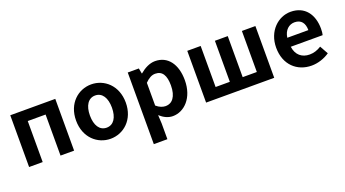

<svg xmlns="http://www.w3.org/2000/svg" viewBox="-58 -1156 3508 1952"><g transform="rotate(-20 1695.5 -179.5)"><path d="M79 0H226V-444H419V0H566V-560H79Z M958 14C1098 14 1227 -94 1227 -280C1227 -466 1098 -574 958 -574C818 -574 689 -466 689 -280C689 -94 818 14 958 14ZM958 -106C882 -106 839 -174 839 -280C839 -385 882 -454 958 -454C1034 -454 1077 -385 1077 -280C1077 -174 1034 -106 958 -106Z M1350 215H1497V45L1492 -47C1535 -8 1582 14 1631 14C1754 14 1869 -97 1869 -289C1869 -461 1787 -574 1649 -574C1589 -574 1531 -542 1484 -502H1481L1470 -560H1350ZM1598 -107C1568 -107 1532 -118 1497 -149V-395C1535 -434 1569 -453 1607 -453C1684 -453 1718 -394 1718 -287C1718 -165 1666 -107 1598 -107Z M1994 0H2731V-560H2585V-116H2432V-560H2293V-116H2139V-560H1994Z M3133 14C3202 14 3273 -10 3328 -48L3278 -138C3238 -113 3198 -99 3152 -99C3069 -99 3009 -147 2997 -239H3342C3346 -252 3349 -279 3349 -307C3349 -461 3269 -574 3115 -574C2982 -574 2854 -461 2854 -280C2854 -95 2976 14 3133 14ZM2995 -337C3006 -418 3058 -460 3117 -460C3189 -460 3223 -412 3223 -337Z"/></g></svg>

Font: DAIFUKU Sans JP
Style: Bold
Weight: 700
Designer: Original font ‘Source Han Sans JP’ : Ryoko NISHIZUKA  (kana, bopomofo & ideographs); Paul D. Hunt (Latin, Greek & Cyrill
Foundry: Daifuku
Version: Version 1.001